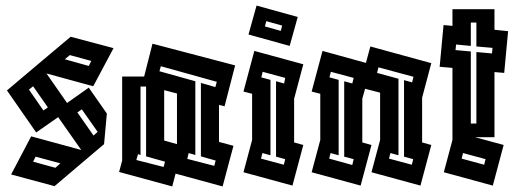

<svg xmlns="http://www.w3.org/2000/svg" viewBox="-20 -667 1861 690"><path d="M176 2 20 -40 92 -177 272 -128 189 -246 110 -191 5 -342 121 -440 234 -535 388 -494 315 -357 147 -403 221 -297 299 -352 364 -259 354 -149 315 -116ZM213 -454 299 -430 308 -448 231 -469ZM84 -345 136 -270 152 -281 99 -357ZM258 -263 316 -180 331 -193 274 -274ZM99 -86 179 -64 197 -80 108 -104Z M599 3 408 -49 419 -90V-392H498L528 -510L825 -432L787 -285L767 -290V-157L819 -143L780 3L611 -43ZM682 -375V-110L658 -117L653 -96L750 -71L755 -90L702 -105V-369L754 -354L759 -373L558 -429L553 -411ZM505 -105V-356H485V-110L476 -113L470 -92L568 -67L573 -86ZM570 -162 616 -149V-150V-331L570 -343Z M855 -48 886 -164V-330L855 -338L894 -484L1070 -436L1037 -312V-155L1070 -146L1031 0ZM952 -109 923 -117 918 -97 1000 -75 1005 -95 972 -104V-375L1001 -367L1005 -387L924 -409L919 -389L952 -380ZM1021 -502 873 -543 902 -647 1050 -606ZM932 -572 989 -556 994 -575 937 -591Z M1100 -48 1131 -164V-330L1100 -338L1139 -484L1295 -441L1311 -500L1530 -440L1497 -316V-155L1530 -146L1491 0L1315 -48L1346 -164V-334L1292 -348L1282 -312V-155L1315 -146L1276 0ZM1412 -109 1383 -117 1378 -97 1460 -75 1465 -95 1432 -104V-379L1461 -371L1466 -391L1340 -425L1335 -405L1412 -384ZM1197 -109 1168 -117 1163 -97 1246 -74 1251 -95 1217 -104V-375L1246 -367L1251 -387L1169 -409L1164 -389L1197 -380Z M1751 0 1575 -48 1606 -164V-423L1560 -427L1574 -577L1606 -574V-634H1757V-560L1806 -555L1792 -405L1757 -408V-174H1687L1790 -146ZM1617 -487 1672 -482V-223H1692V-480L1748 -475L1750 -495L1692 -500V-586H1672V-502L1619 -507ZM1639 -97 1720 -75 1725 -95 1644 -117Z"/></svg>

Font: Blaka Hollow
Style: Regular
Weight: 400
Designer: Mohamed Gaber
Foundry: Kief Type Foundry
Version: Version 1.003; ttfautohint (v1.8.4.7-5d5b)